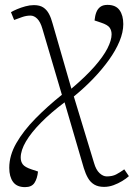

<svg xmlns="http://www.w3.org/2000/svg" viewBox="-20 -537 549 788"><path d="M83 231Q49 231 33.5 209.5Q18 188 18 152Q18 101 47 50.5Q76 0 125 -50Q174 -100 234 -148L154 -419Q146 -447 133 -460Q120 -473 105 -473Q88 -473 71 -467Q54 -461 38 -455L25 -487Q35 -493 50.5 -499.5Q66 -506 84 -511Q102 -516 119 -516Q143 -516 157.5 -506.5Q172 -497 181 -480Q190 -463 196 -440L273 -173Q331 -222 367.5 -263.5Q404 -305 421 -338.5Q438 -372 438 -396Q438 -412 430 -423.5Q422 -435 395 -444L368 -453Q370 -473 375.5 -487Q381 -501 392 -509Q403 -517 421 -517Q455 -517 470.5 -495.5Q486 -474 486 -438Q486 -405 470.5 -367.5Q455 -330 427 -291Q399 -252 362.5 -214Q326 -176 283 -141L366 132Q374 160 388.5 173.5Q403 187 418 187Q441 187 456.5 179Q472 171 490 158L509 186Q498 196 481.5 206Q465 216 446 223Q427 230 407 230Q383 230 367 220.5Q351 211 341 193.5Q331 176 324 153L245 -117Q189 -75 148.5 -34Q108 7 86.5 43.5Q65 80 65 110Q65 126 73.5 137.5Q82 149 109 158L136 167Q133 196 121.5 213.5Q110 231 83 231Z"/></svg>

Font: Literata ExtraLight
Style: Italic
Weight: 250
Italic angle: -2°
Designer: Latin by Veronika Burian and Jose Scaglione. Greek by Irene Vlachou. Cyrillic by Vera Evstafieva
Foundry: TypeTogether
Version: Version 3.002